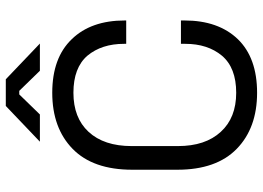

<svg xmlns="http://www.w3.org/2000/svg" viewBox="-146 -774 933 682"><g transform="rotate(-90 321.0 -432.5)"><path d="M333 13.7Q208 13.7 133.8 -58.6Q59.6 -130.9 59.6 -269.5Q59.6 -323.2 59.6 -429.7Q59.6 -569.3 133.8 -641.6Q208 -713.9 333 -713.9Q457 -713.9 523.4 -644.5Q589.8 -576.2 589.8 -456.1Q589.8 -454.1 589.8 -451.2Q569.3 -451.2 506.8 -451.2Q506.8 -453.1 506.8 -459Q506.8 -538.1 464.8 -588.9Q421.9 -638.7 333 -638.7Q244.1 -638.7 194.3 -585Q143.6 -530.3 143.6 -431.6Q143.6 -377 143.6 -267.6Q143.6 -169.9 194.3 -115.2Q244.1 -60.5 333 -60.5Q421.9 -60.5 464.8 -111.3Q506.8 -162.1 506.8 -241.2Q506.8 -246.1 506.8 -256.8Q527.3 -256.8 589.8 -256.8Q589.8 -253.9 589.8 -244.1Q589.8 -124 523.4 -54.7Q457 13.7 333 13.7ZM159.2 -757.8Q190.4 -788.1 286.1 -878.9Q309.6 -878.9 380.9 -878.9Q413.1 -848.6 507.8 -757.8Q483.4 -757.8 411.1 -757.8Q393.6 -776.4 339.8 -831.1Q336.9 -831.1 327.1 -831.1Q309.6 -812.5 255.9 -757.8Q231.4 -757.8 159.2 -757.8Z"/></g></svg>

Font: Kadena Space Grotesk
Style: Regular
Weight: 400
Designer: Florian Karsten
Version: Version 2.000